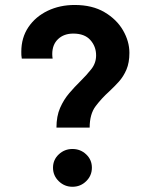

<svg xmlns="http://www.w3.org/2000/svg" viewBox="-20 -731 593 757"><path d="M202.6 -228Q202.6 -272.9 217 -305.7Q231.4 -338.4 252.9 -363.5Q274.4 -388.7 296.4 -410.2Q321.3 -434.6 340.1 -458.5Q358.9 -482.4 358.9 -512.7Q358.9 -547.9 336.2 -573.2Q313.5 -598.6 269 -598.6Q231.9 -598.6 209 -576.9Q186 -555.2 186 -517.6Q186 -508.8 187.5 -500H65.9Q64.5 -506.8 64.2 -513.7Q64 -520.5 64 -526.9Q64 -582.5 92 -624Q120.1 -665.5 168 -688.5Q215.8 -711.4 274.4 -711.4Q343.8 -711.4 391.8 -683.1Q439.9 -654.8 465.1 -611.3Q490.2 -567.9 490.2 -522.5Q490.2 -483.9 478.5 -456.5Q466.8 -429.2 448.5 -408.9Q430.2 -388.7 410.2 -370.1Q380.9 -343.8 357.2 -312.5Q333.5 -281.2 333.5 -228ZM189 -69.8Q189 -101.1 211.7 -122.3Q234.4 -143.6 265.6 -143.6Q297.4 -143.6 319.8 -122.3Q342.3 -101.1 342.3 -69.8Q342.3 -38.6 319.8 -16.6Q297.4 5.4 265.6 5.4Q234.4 5.4 211.7 -16.6Q189 -38.6 189 -69.8Z"/></svg>

Font: Estedad-FD Bold
Style: Regular
Weight: 700
Designer: Amin Abedi
Version: Version 7.3